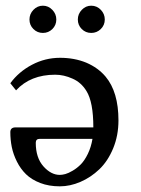

<svg xmlns="http://www.w3.org/2000/svg" viewBox="-20 -640 493 671"><path d="M96.7 -538.6Q83 -552.2 83 -571.8Q83 -591.3 96.9 -605.7Q110.8 -620.1 129.9 -620.1Q148.9 -620.1 162.8 -605.7Q176.8 -591.3 176.8 -571.8Q176.8 -552.2 163.1 -538.6Q149.4 -524.9 129.9 -524.9Q110.4 -524.9 96.7 -538.6ZM298.8 -620.1Q318.4 -620.1 332.3 -605.7Q346.2 -591.3 346.2 -571.8Q346.2 -552.2 332.3 -538.6Q318.4 -524.9 298.8 -524.9Q279.3 -524.9 265.6 -538.6Q252 -552.2 252 -571.8Q252 -591.3 265.9 -605.7Q279.8 -620.1 298.8 -620.1ZM303.2 -154.8H119.1Q105 -154.8 105 -141.1Q105 -88.9 131.6 -58.8Q158.2 -28.8 189 -28.8Q197.3 -28.8 208.3 -31.7Q219.2 -34.7 234.1 -43.5Q249 -52.2 262.2 -65.4Q275.4 -78.6 286.9 -102.1Q298.3 -125.5 303.2 -154.8ZM36.1 -324.2 16.1 -349.1Q45.4 -389.2 91.6 -413.6Q137.7 -438 189.9 -438Q240.2 -438 281.7 -420.9Q322.8 -403.3 349.1 -372.1Q394 -318.4 394 -219.2Q394 -166.5 375.5 -121.6Q356.9 -76.7 327.1 -48.3Q297.4 -20 261.2 -4.4Q225.1 11.2 189 11.2Q150.9 11.2 120.6 -0.5Q90.3 -12.2 71 -31Q51.8 -49.8 39.1 -75.2Q26.4 -100.6 21.2 -126Q16.1 -151.4 16.1 -178.2Q16.1 -194.8 34.2 -194.8H306.2Q306.2 -283.2 282.2 -321.8Q263.7 -352.1 233.4 -365.2Q203.1 -378.9 172.9 -378.9Q86.4 -378.9 36.1 -324.2Z"/></svg>

Font: Linux Biolinum G
Style: Regular
Weight: 400
Designer: Philipp H. Poll
Foundry: Philipp H. Poll
Version: Version 1.1.0 ; ttfautohint (v1.6)